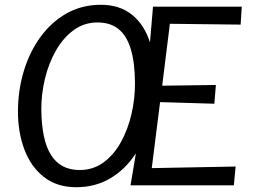

<svg xmlns="http://www.w3.org/2000/svg" viewBox="-20 -775 1061 803"><path d="M299.2 8Q218 8 163.7 -34.7Q109.4 -77.3 82.3 -149Q55.1 -220.8 55.1 -307.9Q55.1 -396.8 79.4 -477.3Q103.6 -557.7 149.2 -620.3Q194.7 -682.9 258.7 -719Q322.6 -755 402 -755Q480.5 -755 532.3 -713.2Q584 -671.4 607.2 -597.6L619.9 -747H991.1L986.4 -672.1L690.5 -675.5L658.3 -416.6L882.9 -419.6L876.5 -341.2L649.5 -347.9L614.7 -71.9L965.4 -78.5L958 0H525.9L548.3 -133.5Q503.3 -65.4 440.5 -28.7Q377.7 8 299.2 8ZM313 -63.9Q369.6 -63.9 413 -95.7Q456.5 -127.6 485.8 -180.8Q515.2 -234 530.1 -299Q545.1 -363.9 544.5 -429.9Q543.9 -513.5 527.1 -569.4Q510.4 -625.3 476 -653.2Q441.6 -681.1 388.1 -681.1Q332.2 -681.1 288.4 -649.2Q244.5 -617.2 214.1 -564Q183.7 -510.8 168.1 -446.2Q152.5 -381.7 152.8 -316.7Q154.3 -187.6 194 -125.8Q233.7 -63.9 313 -63.9Z"/></svg>

Font: Merriweather Sans Variable Regular
Style: Italic
Weight: 300
Italic angle: -8°
Designer: Eben Sorkin
Foundry: Eben Sorkin
Version: Version 2.001